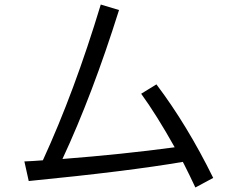

<svg xmlns="http://www.w3.org/2000/svg" viewBox="-20 -809 1040 842"><path d="M86.9 -101.1Q118.7 -102.1 168 -106Q306.6 -407.2 421.9 -789.1L502 -765.1Q385.3 -393.6 253.9 -111.8Q517.6 -132.3 746.1 -163.1Q666.5 -305.2 599.1 -397.9L666 -439Q801.3 -259.8 915 -28.8L836.9 13.2L835.4 10.3Q813.5 -36.6 787.6 -87.9L781.7 -99.1Q543.5 -58.1 106 -15.1Z"/></svg>

Font: BIZ UDGothic
Style: Regular
Weight: 400
Monospace: yes
Designer: TypeBank Co., Ltd.
Foundry: Morisawa Inc.
Version: Version 1.05